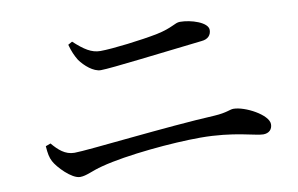

<svg xmlns="http://www.w3.org/2000/svg" viewBox="-60 -718 1119 720"><g transform="rotate(-10 500.0 -358.0)"><path d="M729 -527C754 -529 766 -544 766 -563C766 -592 703 -612 661 -612C641 -612 630 -595 568 -582C508 -570 395 -556 349 -556C315 -556 288 -574 250 -609L234 -600C241 -574 249 -556 260 -538C278 -513 310 -485 338 -485C378 -485 575 -510 729 -527ZM85 -240C87 -212 90 -196 98 -181C110 -157 160 -104 192 -104C217 -104 240 -119 280 -129C378 -155 555 -171 661 -171C788 -171 867 -142 896 -142C918 -142 931 -155 931 -175C931 -211 846 -256 802 -256C788 -256 776 -246 728 -243C546 -234 237 -197 187 -197C151 -197 127 -220 104 -247Z"/></g></svg>

Font: Noto Serif CJK SC Medium
Style: Regular
Weight: 500
Designer: Ryoko NISHIZUKA 西塚涼子 (kana & ideographs); Frank Grießhammer (Latin, Greek & Cyrillic); Wenlong ZHANG 张文龙 (bopomofo); San
Foundry: Adobe
Version: Version 2.001;hotconv 1.1.0;makeotfexe 2.6.0